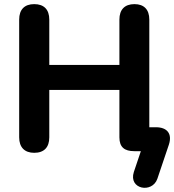

<svg xmlns="http://www.w3.org/2000/svg" viewBox="-20 -733 846 931"><path d="M743 134 799 -32C816 -84 791 -116 736 -116H704V-638C704 -687 678 -713 632 -713C585 -713 559 -687 559 -638V-418H219V-638C219 -687 193 -713 146 -713C99 -713 73 -687 73 -638V-67C73 -19 99 8 146 8C194 8 219 -19 219 -67V-297H559V-67C559 -19 584 0 631 0H663L629 101C602 185 718 206 743 134Z"/></svg>

Font: SN Pro
Style: Bold
Weight: 700
Designer: Tobias Whetton
Foundry: Supernotes
Version: Version 1.003;Glyphs 3.3 (3324)